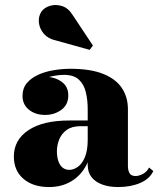

<svg xmlns="http://www.w3.org/2000/svg" viewBox="-20 -746 646 776"><path d="M457.5 10Q421.5 10 393.8 0Q366 -10 350.2 -29.8Q334.5 -49.5 334.5 -79.5V-304.5Q334.5 -340.5 327.2 -372.2Q320 -404 299.2 -423.8Q278.5 -443.5 238.5 -443.5Q219 -443.5 196 -439Q173 -434.5 152 -424.8Q131 -415 117.8 -398.8Q104.5 -382.5 104.5 -358.5H72Q72 -392.5 99 -414Q126 -435.5 162.5 -435.5Q200.5 -435.5 228.2 -416.2Q256 -397 256 -360.5Q256 -322.5 227.8 -302Q199.5 -281.5 162.5 -281.5Q123 -281.5 97 -302.5Q71 -323.5 71 -358.5Q71 -389 88.2 -409.8Q105.5 -430.5 133.8 -443.5Q162 -456.5 196.5 -462.2Q231 -468 265 -468Q344.5 -468 396 -447.8Q447.5 -427.5 472.2 -390.8Q497 -354 497 -304.5V-75Q497 -58 503.5 -46.2Q510 -34.5 528.5 -34.5Q540 -34.5 556.5 -42.5Q573 -50.5 582.5 -69L599.5 -54.5Q585.5 -23.5 547.2 -6.8Q509 10 457.5 10ZM178.5 10Q113.5 10 74.8 -23.2Q36 -56.5 36 -113.5Q36 -180.5 94.8 -219.8Q153.5 -259 260 -259H381V-236H305.5Q270.5 -236 249.5 -220.8Q228.5 -205.5 219.2 -182.2Q210 -159 210 -135Q210 -112 215.8 -95Q221.5 -78 232.8 -68.8Q244 -59.5 260 -59.5Q277.5 -59.5 294.8 -71.8Q312 -84 323.2 -111Q334.5 -138 334.5 -181.5H352Q352 -123 329.8 -80Q307.5 -37 268.5 -13.5Q229.5 10 178.5 10ZM342.5 -544.5 206 -582.5Q175 -589 157.5 -609.2Q140 -629.5 137.2 -654.5Q134.5 -679.5 147.5 -699Q159 -715.5 182.2 -722.5Q205.5 -729.5 231 -721.5Q256.5 -713.5 274.5 -684L355.5 -562Z"/></svg>

Font: Bodoni Moda 9pt ExtraBold
Style: Regular
Weight: 800
Designer: Owen Earl
Foundry: indestructible type
Version: Version 2.005